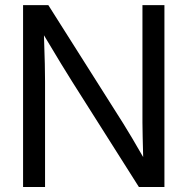

<svg xmlns="http://www.w3.org/2000/svg" viewBox="-20 -748 750 768"><path d="M72.3 0H160.2V-421.9C160.2 -454.1 159.2 -516.6 155.8 -606.9C208 -519.5 249 -452.1 269 -420.9L535.6 0H637.7V-727.5H549.8V-257.8C549.8 -233.4 551.3 -170.4 552.7 -119.6C523.4 -171.4 490.2 -226.6 473.1 -253.9L173.3 -727.5H72.3Z"/></svg>

Font: Raveo Display Display
Style: Regular
Weight: 400
Designer: Jakub Foglar, Rasmus Andersson (Inter)
Foundry: Jakubfoglar.com
Version: Version 1.100;Glyphs 3.2.3 (3260)